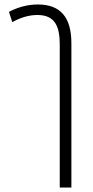

<svg xmlns="http://www.w3.org/2000/svg" viewBox="-20 -579 416 858"><path d="M35 -480C67 -498 105 -512 147 -512C228 -512 247 -458 247 -379V259H299V-386C299 -502 250 -559 149 -559C97 -559 52 -543 20 -526Z"/></svg>

Font: Noto Sans Thai Looped Condensed Light
Style: Regular
Weight: 300
Width: 3
Designer: Sasikarn Vongin, Ben Mitchell
Foundry: The Fontpad Ltd
Version: Version 1.001